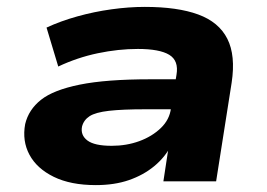

<svg xmlns="http://www.w3.org/2000/svg" viewBox="-20 -526 776 557"><path d="M258 11Q185 11 136 -13Q87 -37 65.5 -77Q44 -117 53 -166Q63 -208 99 -236.5Q135 -265 211.5 -280.5Q288 -296 416 -296H513L500 -209H402Q335 -209 296 -204.5Q257 -200 240 -189Q223 -178 218 -159Q213 -134 233.5 -118.5Q254 -103 304 -103Q347 -103 384 -116.5Q421 -130 446.5 -154.5Q472 -179 476 -212L492 -309Q499 -350 471 -367Q443 -384 380 -384Q323 -384 263.5 -371.5Q204 -359 149 -333L115 -446Q156 -465 204.5 -478.5Q253 -492 303.5 -499Q354 -506 400 -506Q495 -506 555 -484Q615 -462 639.5 -413.5Q664 -365 652 -286L607 0H454L470 -105H477Q459 -70 427.5 -44Q396 -18 354 -3.5Q312 11 258 11Z"/></svg>

Font: Nunito Sans 10pt Expanded ExtraBold
Style: Italic
Weight: 800
Width: 7
Italic angle: -9°
Designer: Vernon Adams
Foundry: Vernon Adams
Version: Version 3.101;gftools[0.9.27]